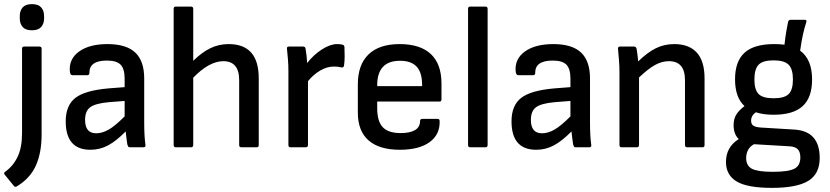

<svg xmlns="http://www.w3.org/2000/svg" viewBox="-35 -715 4030 932"><path d="M46 190Q38 195 32 187L-12 133Q-19 124 -9 118Q29 91 50.5 46Q72 1 72 -68V-479Q72 -489 82 -489H156Q167 -489 167 -479V-63Q167 28 138.5 90Q110 152 46 190ZM120 -568Q89 -568 75 -584Q61 -600 61 -626V-637Q61 -663 75 -679Q89 -695 120 -695Q151 -695 165 -679Q179 -663 179 -637V-626Q179 -600 165 -584Q151 -568 120 -568Z M404 12Q284 12 284 -126Q284 -203 330.5 -239.5Q377 -276 492 -286L570 -292V-333Q570 -381 550.5 -401Q531 -421 484 -421Q398 -421 399 -361Q399 -350 389 -350H316Q306 -350 304 -369Q299 -429 349 -465Q399 -501 487 -501Q578 -501 621.5 -460Q665 -419 665 -334V-122Q665 -87 666.5 -60Q668 -33 671 -12Q673 0 661 0H596Q589 0 587 -4Q585 -8 583 -14Q582 -21 579.5 -39.5Q577 -58 575 -77Q530 -31 490 -9.5Q450 12 404 12ZM378 -133Q378 -68 432 -68Q461 -68 492 -85.5Q523 -103 570 -150V-225L493 -219Q428 -213 403 -194.5Q378 -176 378 -133Z M818 0Q808 0 808 -11V-672Q808 -683 818 -683H892Q903 -683 903 -672V-420Q945 -461 986 -481Q1027 -501 1075 -501Q1221 -501 1221 -335V-11Q1221 0 1211 0H1137Q1126 0 1126 -11V-326Q1126 -418 1049 -418Q981 -418 903 -338V-11Q903 0 892 0Z M1375 0Q1365 0 1365 -11V-369Q1365 -397 1363 -424Q1361 -451 1358 -478Q1356 -489 1368 -489H1436Q1446 -489 1448 -480Q1451 -464 1453 -445Q1455 -426 1456 -409Q1487 -449 1527.5 -475Q1568 -501 1601 -501Q1619 -501 1628 -498Q1636 -496 1637 -487Q1638 -465 1638 -441.5Q1638 -418 1635 -397Q1633 -385 1621 -388Q1607 -392 1586 -392Q1553 -392 1520 -373Q1487 -354 1460 -321V-11Q1460 0 1449 0Z M1906 12Q1806 12 1754 -33.5Q1702 -79 1702 -169V-305Q1702 -401 1754 -451Q1806 -501 1905 -501Q2005 -501 2056.5 -452.5Q2108 -404 2108 -310V-232Q2108 -222 2098 -222H1796V-190Q1796 -126 1823 -97.5Q1850 -69 1910 -69Q1955 -69 1979.5 -83.5Q2004 -98 2004 -127Q2004 -138 2015 -138H2089Q2098 -138 2099 -129Q2102 -63 2051 -25.5Q2000 12 1906 12ZM1796 -297H2014V-302Q2014 -363 1987.5 -391.5Q1961 -420 1907 -420Q1796 -420 1796 -301Z M2247 0Q2237 0 2237 -11V-672Q2237 -683 2247 -683H2321Q2332 -683 2332 -672V-11Q2332 0 2321 0Z M2568 12Q2448 12 2448 -126Q2448 -203 2494.5 -239.5Q2541 -276 2656 -286L2734 -292V-333Q2734 -381 2714.5 -401Q2695 -421 2648 -421Q2562 -421 2563 -361Q2563 -350 2553 -350H2480Q2470 -350 2468 -369Q2463 -429 2513 -465Q2563 -501 2651 -501Q2742 -501 2785.5 -460Q2829 -419 2829 -334V-122Q2829 -87 2830.5 -60Q2832 -33 2835 -12Q2837 0 2825 0H2760Q2753 0 2751 -4Q2749 -8 2747 -14Q2746 -21 2743.5 -39.5Q2741 -58 2739 -77Q2694 -31 2654 -9.5Q2614 12 2568 12ZM2542 -133Q2542 -68 2596 -68Q2625 -68 2656 -85.5Q2687 -103 2734 -150V-225L2657 -219Q2592 -213 2567 -194.5Q2542 -176 2542 -133Z M2982 0Q2972 0 2972 -11V-366Q2972 -393 2969.5 -425Q2967 -457 2965 -476Q2963 -489 2975 -489H3043Q3052 -489 3055 -479Q3057 -470 3059 -452.5Q3061 -435 3063 -417Q3107 -460 3148 -480.5Q3189 -501 3238 -501Q3310 -501 3347.5 -459.5Q3385 -418 3385 -335V-11Q3385 0 3375 0H3301Q3290 0 3290 -11V-326Q3290 -418 3212 -418Q3178 -418 3144.5 -399.5Q3111 -381 3067 -339V-11Q3067 0 3056 0Z M3720 -158Q3670 -158 3634 -170Q3611 -154 3611 -129Q3611 -112 3622 -105Q3633 -98 3657 -96L3822 -86Q3944 -78 3944 52Q3944 129 3888.5 163Q3833 197 3712 197Q3593 197 3541 166Q3489 135 3489 71Q3489 -1 3551 -40Q3539 -51 3532.5 -68Q3526 -85 3526 -108Q3526 -136 3538 -157Q3550 -178 3579 -200Q3533 -242 3533 -330Q3533 -417 3579 -459Q3625 -501 3723 -501Q3750 -501 3773 -498Q3777 -534 3781.5 -561Q3786 -588 3790 -607Q3793 -619 3802 -619H3870Q3883 -619 3879 -608Q3870 -580 3863 -549Q3856 -518 3849 -469Q3907 -427 3907 -329Q3907 -242 3861.5 -200Q3816 -158 3720 -158ZM3720 -238Q3773 -238 3793.5 -258.5Q3814 -279 3814 -329Q3814 -380 3793 -401Q3772 -422 3720 -422Q3668 -422 3647.5 -401Q3627 -380 3627 -329Q3627 -279 3647.5 -258.5Q3668 -238 3720 -238ZM3587 52Q3587 90 3615.5 104.5Q3644 119 3716 119Q3792 119 3821 104Q3850 89 3850 49Q3850 22 3837 9Q3824 -4 3794 -5L3625 -15Q3605 -4 3596 13.5Q3587 31 3587 52Z"/></svg>

Font: Sofia Sans Medium
Style: Regular
Weight: 500
Designer: Botio Nikoltchev, Ani Petrova
Foundry: lettersoup
Version: Version 4.101; ttfautohint (v1.8.4.7-5d5b)